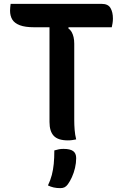

<svg xmlns="http://www.w3.org/2000/svg" viewBox="-20 -720 640 993"><path d="M35 -700H506Q539 -700 551.5 -678.5Q564 -657 564 -624Q564 -611 562 -599.5Q560 -588 558 -579H157Q110 -579 82.5 -589.5Q55 -600 43.5 -619Q32 -638 32 -665Q32 -675 33 -683Q34 -691 35 -700ZM374 1Q363 3 353.5 4.5Q344 6 331 6Q280 6 258 -17.5Q236 -41 236 -89Q236 -154 236 -218Q236 -282 236 -346Q236 -410 236 -474.5Q236 -539 236 -604H344L333 -574Q344 -566 350.5 -554.5Q357 -543 360.5 -528Q364 -513 364 -494Q364 -430 364 -364.5Q364 -299 364 -232.5Q364 -166 364 -99Q364 -74 366 -48.5Q368 -23 374 1ZM261 58Q274 54 285 52Q296 50 308 50Q343 50 358.5 61.5Q374 73 374 98Q374 123 368 148.5Q362 174 352 196Q342 218 331 233Q323 244 314 248.5Q305 253 292 253Q273 253 257.5 249.5Q242 246 228 239Q241 212 248 185Q255 158 258 127.5Q261 97 261 58Z"/></svg>

Font: Recursive Monospace Casual SemiBold
Style: Regular
Weight: 600
Version: Version 1.047